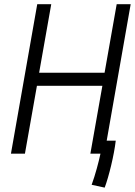

<svg xmlns="http://www.w3.org/2000/svg" viewBox="-20 -713 626 891"><path d="M465.8 157.7C484.9 107.4 509.8 5.4 517.1 -60.1H475.1L586.4 -693.4H521.5L465.3 -375.5H161.6L217.8 -693.4H152.8L30.8 0H95.7L151.4 -314.9H455.1L399.4 0H446.3C437.5 40.5 422.4 98.1 405.3 144.5Z"/></svg>

Font: Cascadia Mono NF Light
Style: Italic
Weight: 300
Italic angle: -10°
Monospace: yes
Designer: Aaron Bell
Foundry: Saja Typeworks
Version: Version 2404.023